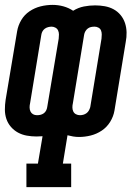

<svg xmlns="http://www.w3.org/2000/svg" viewBox="-32 -550 552 785"><path d="M76 215V119H123L142 7Q136 7 129.5 7.5Q123 8 117 8Q97 8 77.5 4.5Q58 1 41.5 -8Q25 -17 12.5 -31.5Q0 -46 -6 -64Q-12 -82 -12 -102Q-12 -122 -9 -142L38 -422Q42 -446 55 -468Q68 -490 89 -504Q110 -518 134 -524Q158 -530 183 -530Q206 -530 227.5 -524Q249 -518 267 -506Q288 -519 311 -523.5Q334 -528 357 -528Q377 -528 396.5 -524.5Q416 -521 432.5 -512Q449 -503 461 -488.5Q473 -474 479 -456Q485 -438 485.5 -418Q486 -398 482 -378L436 -98Q432 -74 418.5 -52Q405 -30 384 -16Q363 -2 339 4Q315 10 291 10Q279 10 267 8Q255 6 244 3L225 119H259V215ZM119 -79Q126 -79 133 -80.5Q140 -82 146.5 -86.5Q153 -91 156.5 -98Q160 -105 161 -112L208 -392Q209 -400 209 -409Q209 -418 205.5 -425.5Q202 -433 194.5 -437Q187 -441 179 -441Q172 -441 164.5 -439Q157 -437 151 -432.5Q145 -428 141.5 -421.5Q138 -415 137 -408L91 -128Q89 -120 89 -111Q89 -102 92.5 -94.5Q96 -87 103 -83Q110 -79 119 -79ZM295 -79Q302 -79 309 -81Q316 -83 322 -87.5Q328 -92 331.5 -98.5Q335 -105 337 -112L383 -392Q384 -400 384 -409Q384 -418 381 -425.5Q378 -433 370.5 -437Q363 -441 355 -441Q347 -441 340 -439.5Q333 -438 327 -433.5Q321 -429 317 -422Q313 -415 312 -408L266 -128Q264 -120 264 -111Q264 -102 267.5 -94.5Q271 -87 278.5 -83Q286 -79 295 -79Z"/></svg>

Font: Iosevka Gothic
Style: Bold Italic
Weight: 700
Italic angle: -9°
Monospace: yes
Designer: Belleve Invis
Foundry: Belleve Invis
Version: Version 15.5.1; ttfautohint (v1.8.4)